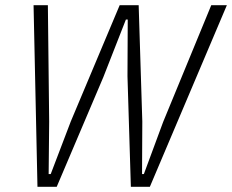

<svg xmlns="http://www.w3.org/2000/svg" viewBox="-20 -718 892 738"><path d="M124 0 109 -698H164L169 -251L167 -49H175L252 -251L440 -698H513L527 -251L526 -49H533L607 -249L792 -698H852L556 0H483L470 -425L471 -643H464L377 -421L198 0Z"/></svg>

Font: IBM Plex Sans Cond Light
Style: Italic
Weight: 300
Width: 3
Italic angle: -11°
Designer: Mike Abbink, Paul van der Laan, Pieter van Rosmalen
Foundry: Bold Monday
Version: Version 1.3